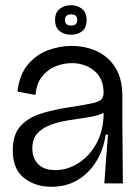

<svg xmlns="http://www.w3.org/2000/svg" viewBox="-20 -703 534 736"><path d="M177 13Q116 13 72.5 -20.5Q29 -54 29 -127Q29 -186 57.5 -218.5Q86 -251 135.5 -267Q185 -283 247 -292Q305 -301 332.5 -307Q360 -313 368.5 -322Q377 -331 377 -348Q377 -402 341.5 -431.5Q306 -461 255 -461Q223 -461 192.5 -448.5Q162 -436 141 -409.5Q120 -383 116 -339L47 -352Q54 -416 86 -454.5Q118 -493 163 -510Q208 -527 254 -527Q307 -527 351.5 -506.5Q396 -486 422.5 -443.5Q449 -401 449 -334V-235Q449 -177 450 -117.5Q451 -58 451 0H380Q383 -48 386.5 -92.5Q390 -137 394 -187H385Q377 -130 349.5 -85Q322 -40 278.5 -13.5Q235 13 177 13ZM192 -51Q238 -51 279.5 -77Q321 -103 347.5 -149Q374 -195 377 -257V-270Q353 -259 318.5 -253.5Q284 -248 246.5 -242.5Q209 -237 176.5 -225.5Q144 -214 124 -192.5Q104 -171 104 -134Q104 -97 126 -74Q148 -51 192 -51ZM253 -570Q226 -570 208.5 -584Q191 -598 191 -627Q191 -655 209 -669Q227 -683 253 -683Q277 -683 294.5 -669Q312 -655 312 -626Q312 -597 295 -583.5Q278 -570 253 -570ZM253 -605Q276 -605 276 -627Q276 -648 253 -648Q229 -648 229 -627Q229 -605 253 -605Z"/></svg>

Font: Bricolage Grotesque 48pt Light
Style: Regular
Weight: 300
Designer: Mathieu Triay
Foundry: Atelier Triay
Version: Version 1.000; ttfautohint (v1.8.4.7-5d5b);gftools[0.9.32]